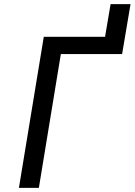

<svg xmlns="http://www.w3.org/2000/svg" viewBox="-20 -914 655 934"><path d="M72 0 193 -735H491L518 -894H615L574 -651H276L169 0Z"/></svg>

Font: Iosevka Custom Medium Oblique
Style: Regular
Weight: 500
Italic angle: -9°
Designer: Belleve Invis
Foundry: Belleve Invis
Version: Version 27.0.1